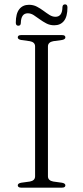

<svg xmlns="http://www.w3.org/2000/svg" viewBox="-20 -861 382 881"><path d="M200 -52Q200 -42 206.5 -36Q213 -30 224.5 -28L264.5 -22.5Q280 -19.5 280 -10.5Q280 -6 276.5 -3Q273 0 264.5 0H76.5Q69 0 65.2 -3Q61.5 -6 61.5 -10.5Q61.5 -19.5 77 -22.5L117 -28Q128.5 -30 134.8 -36Q141 -42 141 -52V-648Q141 -658 134.8 -664Q128.5 -670 117 -672L77 -677.5Q61.5 -680.5 61.5 -689.5Q61.5 -694.5 65.2 -697.2Q69 -700 76.5 -700H264.5Q273 -700 276.5 -697.2Q280 -694.5 280 -689.5Q280 -680.5 264.5 -677.5L224.5 -672Q213 -670 206.5 -664Q200 -658 200 -648ZM229 -745Q209 -745 192.8 -753.5Q176.5 -762 162.2 -772.5Q148 -783 134.8 -791.5Q121.5 -800 107.5 -800Q76.5 -800 75.5 -755Q75 -743 64 -743Q52.5 -743 52.5 -757Q52.5 -798.5 68.5 -818.8Q84.5 -839 113 -839Q133 -839 149.2 -830.5Q165.5 -822 179.5 -811.5Q193.5 -801 207 -792.5Q220.5 -784 234.5 -784Q266 -784 266.5 -828.5Q267.5 -841 278.5 -841Q289.5 -841 289.5 -826.5Q289.5 -785 273.5 -765Q257.5 -745 229 -745Z"/></svg>

Font: Fraunces ExtraLight
Style: Regular
Weight: 250
Version: Version 1.000;[b76b70a41]